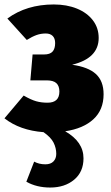

<svg xmlns="http://www.w3.org/2000/svg" viewBox="-27 -574 499 860"><path d="M265 14Q347 61 347 135Q347 196 305 231Q263 266 198 266Q137 266 91 240L126 150Q148 162 176 162Q200 162 212.5 149Q225 136 225 115Q225 89 213 65Q201 41 168 18Q62 10 -7 -44L79 -146Q112 -127 135 -120.5Q158 -114 186 -114Q239 -114 239 -164Q239 -189 225.5 -201.5Q212 -214 182 -214H109L119 -330H170Q197 -330 208.5 -343Q220 -356 220 -381Q220 -402 209 -413Q198 -424 178 -424Q156 -424 136.5 -417Q117 -410 93 -395L6 -491Q92 -554 214 -554Q272 -554 317.5 -535.5Q363 -517 389 -483Q415 -449 415 -404Q415 -313 296 -284Q368 -274 402.5 -242.5Q437 -211 437 -152Q437 -82 391.5 -40Q346 2 265 14Z"/></svg>

Font: Fira Sans Condensed Black
Style: Regular
Weight: 900
Width: 3
Designer: Carrois Corporate & Edenspiekermann AG
Foundry: Carrois Corporate GbR & Edenspiekermann AG
Version: Version 4.203